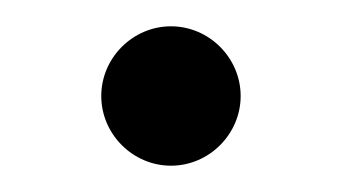

<svg xmlns="http://www.w3.org/2000/svg" viewBox="-20 -116 260 146"><path d="M57 -43C57 -14 81 10 110 10C139 10 163 -14 163 -43C163 -72 139 -96 110 -96C81 -96 57 -72 57 -43Z"/></svg>

Font: Linux Libertine O C
Style: Regular
Weight: 400
Designer: Philipp H. Poll
Foundry: Philipp H. Poll
Version: Version 4.0.3